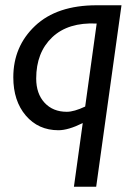

<svg xmlns="http://www.w3.org/2000/svg" viewBox="-20 -483 509 733"><path d="M443.8 -462.9 347.2 230H262.2L295.9 -13.2Q240.7 14.2 203.1 14.2Q126.5 14.2 78.6 -41.7Q30.8 -97.7 30.8 -188Q30.8 -305.7 114 -384.3Q197.3 -462.9 349.1 -462.9ZM305.2 -76.2 349.1 -393.1Q240.2 -398.4 179.2 -340.6Q118.2 -282.7 118.2 -183.1Q118.2 -125.5 150.1 -90.8Q182.1 -56.2 234.9 -56.2Q262.7 -56.2 305.2 -76.2Z"/></svg>

Font: Myanmar Pyu Pro
Style: Regular
Weight: 400
Designer: Khon Soe Zaw Thu
Foundry: PaOh Unicode
Version: Version 2.00 April 29, 2017